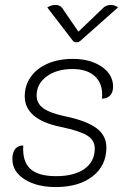

<svg xmlns="http://www.w3.org/2000/svg" viewBox="-20 -747 530 776"><path d="M30 -104Q30 -131 41.5 -145Q53 -159 74 -159Q70 -95 102 -65Q134 -35 207 -35Q280 -35 321.5 -64.5Q363 -94 363 -147Q363 -180 333 -199Q303 -218 226 -234Q80 -264 80 -358Q80 -402 104.5 -436.5Q129 -471 173 -490Q217 -509 274 -509Q345 -509 391 -477.5Q437 -446 437 -397Q437 -374 425.5 -361.5Q414 -349 392 -348Q393 -354 393 -364Q393 -413 361.5 -440.5Q330 -468 273 -468Q209 -468 168.5 -438Q128 -408 128 -361Q128 -329 155 -309.5Q182 -290 243 -277Q330 -259 370 -229Q410 -199 410 -151Q410 -78 354.5 -34.5Q299 9 205 9Q128 9 79 -22.5Q30 -54 30 -104ZM397 -715Q409 -727 428 -727Q444 -727 457 -717L306 -583Q299 -576 289 -576Q279 -576 274 -583L171 -717Q187 -727 204 -727Q222 -727 231 -715L297 -619Z"/></svg>

Font: K2D Thin
Style: Italic
Weight: 100
Italic angle: -10°
Designer: Katatrad Aksorn Co.,Ltd.
Foundry: Cadson Demak Co.,Ltd.
Version: Version 1.000; ttfautohint (v1.6)